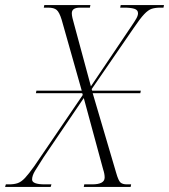

<svg xmlns="http://www.w3.org/2000/svg" viewBox="-71 -734 664 754"><path d="M-51 0 -48 -10H-35Q-15 -10 -1 -15Q13 -20 27.5 -35.5Q42 -51 64 -82L254 -361L252 -368H70L72 -378H250L171 -657Q162 -686 151.5 -695Q141 -704 118 -704H101L103 -714H284L282 -704H243Q211 -704 211 -682Q211 -674 213.5 -663.5Q216 -653 220 -639L286 -395L447 -634Q458 -650 464.5 -661.5Q471 -673 471 -682Q471 -695 456.5 -699.5Q442 -704 418 -704H401L403 -714H573L571 -704H559Q539 -704 525 -699.5Q511 -695 495 -678Q479 -661 454 -624L289 -384L291 -378H482L480 -368H293L385 -56Q394 -24 402.5 -17Q411 -10 427 -10H444L442 0H258L260 -10H291Q340 -10 340 -37Q340 -44 338.5 -52Q337 -60 334 -69L258 -349L100 -116Q78 -82 66.5 -63Q55 -44 55 -29Q55 -10 105 -10H131L128 0Z"/></svg>

Font: Noto Serif Display Condensed ExtraLight
Style: Italic
Weight: 200
Width: 3
Italic angle: -12°
Designer: Monotype Design Team
Foundry: Monotype Imaging Inc.
Version: Version 2.009